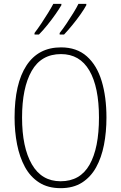

<svg xmlns="http://www.w3.org/2000/svg" viewBox="-20 -971 631 1001"><path d="M535 -358Q535 -282 522 -215.5Q509 -149 481 -98.5Q453 -48 407.5 -19Q362 10 296 10Q230 10 184 -19.5Q138 -49 110 -100.5Q82 -152 69 -218.5Q56 -285 56 -358Q56 -535 118 -629.5Q180 -724 298 -724Q380 -724 432.5 -677.5Q485 -631 510 -548.5Q535 -466 535 -358ZM95 -358Q95 -203 146 -114.5Q197 -26 296 -26Q398 -26 447 -112.5Q496 -199 496 -358Q496 -517 446 -603Q396 -689 298 -689Q195 -689 145 -601Q95 -513 95 -358ZM430 -944Q420 -925 400 -896.5Q380 -868 356.5 -839.5Q333 -811 314 -791H291V-799Q308 -820 327 -848.5Q346 -877 363 -904.5Q380 -932 389 -951H430ZM300 -944Q289 -925 269.5 -897Q250 -869 226.5 -840Q203 -811 183 -791H160V-799Q177 -821 196 -849.5Q215 -878 231.5 -905Q248 -932 258 -951H300Z"/></svg>

Font: Noto Sans Kannada Condensed ExtraLight
Style: Regular
Weight: 200
Width: 3
Designer: Jelle Bosma - Monotype Design Team
Foundry: Monotype Imaging Inc.
Version: Version 2.005; ttfautohint (v1.8.4.7-5d5b)